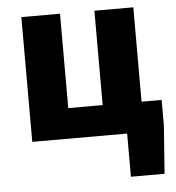

<svg xmlns="http://www.w3.org/2000/svg" viewBox="-50 -543 698 762"><g transform="rotate(-5 299.5 -162.5)"><path d="M441 172H575L589 -19V-121H509V-497H354V-121H217V-497H63V0H441Z"/></g></svg>

Font: DAIFUKU Sans
Style: Bold
Weight: 700
Designer: Original font ‘Source Han Sans JP’ : Paul D. Hunt
Foundry: Daifuku
Version: Version 1.000